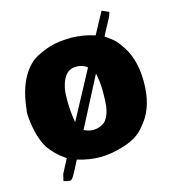

<svg xmlns="http://www.w3.org/2000/svg" viewBox="-127 -905 963 1085"><g transform="rotate(-15 355.0 -363.0)"><path d="M127 74.7 111.3 69.3 120.6 30.3Q122.6 26.4 127 18.3Q131.3 10.3 133.3 5.9L163.1 -50.8L149.4 -60.1Q104 -90.8 67.9 -140.6V-140.1Q23.9 -210 13.2 -327.6L11.7 -357.4L13.7 -368.2Q28.8 -523.4 98.6 -604.5L110.4 -617.2Q135.3 -644 181.6 -664.1L201.2 -672.4Q257.8 -697.3 332.5 -700.2H334.5Q351.1 -700.2 361.3 -701.7Q437 -699.7 500 -678.2L567.9 -803.7Q567.9 -804.7 585 -797.4L600.6 -790Q600.6 -788.6 606 -788.6L608.9 -787.1Q608.9 -773.4 581.3 -723.9Q553.7 -674.3 546.9 -658.7Q549.3 -656.7 560.5 -649.4Q600.1 -621.6 613.8 -603.5L624 -589.4Q695.3 -499.5 695.3 -356.4Q695.3 -213.4 629.9 -130.4L609.4 -104.5Q566.9 -54.7 489.7 -30.8Q412.6 -6.8 348.9 -6.8Q285.2 -6.8 215.3 -27.8Q210 -18.1 200.7 1Q182.1 38.1 169.9 58.1Q157.7 78.1 147 78.1L133.3 74.7ZM411.6 -514.6Q385.7 -536.1 348.9 -536.1Q312 -536.1 291 -514.4Q270 -492.7 258.8 -451.7H259.3Q250 -425.3 250 -377.9V-353.5Q250 -301.8 261.2 -234.4ZM446.3 -470.2 295.4 -179.2Q325.7 -165.5 347.2 -165.5Q368.7 -165.5 386.2 -171.9Q403.8 -178.2 415.3 -187.7Q426.8 -197.3 435.1 -213.4Q449.7 -241.7 453.6 -275.6Q457.5 -309.6 457.5 -353V-371.6Q457.5 -411.6 446.3 -470.2ZM606 -788.6H606.4Z"/></g></svg>

Font: Bowlby One
Style: Regular
Weight: 400
Designer: vernon adams
Foundry: vernon adams
Version: Version 1.000